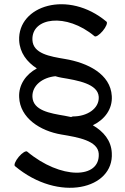

<svg xmlns="http://www.w3.org/2000/svg" viewBox="-20 -591 592 912"><path d="M51 198C260 373 522 307 511 135C508 76 472 34 421 4C477 -23 515 -73 511 -135C505 -239 397 -293 288 -311C217 -323 137 -336 134 -401C129 -508 294 -532 429 -419C435 -414 452 -425 468 -444C484 -463 492 -483 486 -488C304 -641 64 -565 71 -399C74 -341 107 -297 155 -266C103 -238 68 -188 71 -129C75 -31 170 31 272 48C350 61 445 77 449 139C456 260 268 262 109 129C103 124 85 135 69 154C53 173 45 193 51 198ZM288 -41C217 -53 137 -66 134 -131C132 -186 183 -223 243 -229C252 -226 262 -224 272 -222C350 -209 445 -193 449 -131C452 -74 392 -38 328 -38C325 -38 321 -37 318 -35C308 -37 298 -39 288 -41Z"/></svg>

Font: Nupuram
Style: Regular
Weight: 400
Designer: Santhosh Thottingal (santhosh.thottingal@gmail.com)
Foundry: SMC
Version: Version 1.000